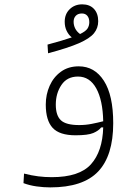

<svg xmlns="http://www.w3.org/2000/svg" viewBox="-20 -624 626 862"><path d="M205.6 217.3Q175.8 217.3 144.3 212.9Q112.8 208.5 85.4 198.2L87.9 155.3Q122.6 164.1 151.9 167.7Q181.2 171.4 212.4 171.4Q336.4 171.4 388.4 113.5Q440.4 55.7 443.4 -52.2L434.1 -51.8Q422.9 -37.1 398.9 -26.9Q375 -16.6 319.3 -16.6Q247.1 -16.6 216.3 -50Q185.5 -83.5 185.5 -154.3Q185.5 -199.7 202.9 -238.8Q220.2 -277.8 253.4 -302Q286.6 -326.2 333.5 -326.2Q404.8 -326.2 446.5 -261.2Q488.3 -196.3 488.3 -70.8Q488.3 74.7 420.7 146Q353 217.3 205.6 217.3ZM443.4 -79.6Q441.4 -174.3 412.1 -227.3Q382.8 -280.3 330.1 -280.3Q281.2 -280.3 255.9 -242.7Q230.5 -205.1 230.5 -154.3Q230.5 -105.5 253.4 -84Q276.4 -62.5 335.4 -62.5Q364.7 -62.5 391.8 -67.9Q418.9 -73.2 443.4 -79.6ZM195.8 -384.8 193.4 -423.8Q228.5 -433.1 255.4 -441.2Q282.2 -449.2 302.2 -456.1Q288.1 -467.3 279.3 -485.4Q270.5 -503.4 270.5 -526.4Q270.5 -561 293 -582.8Q315.4 -604.5 349.1 -604.5Q382.8 -604.5 401.9 -584Q420.9 -563.5 420.9 -528.8Q420.9 -498 401.9 -474.6Q382.8 -451.2 334.2 -429.9Q285.6 -408.7 195.8 -384.8ZM339.4 -471.2Q364.7 -483.4 372.8 -495.8Q380.9 -508.3 380.9 -524.4Q380.9 -542.5 372.1 -553Q363.3 -563.5 347.7 -563.5Q330.1 -563.5 320.3 -553.2Q310.5 -543 310.5 -526.4Q310.5 -510.7 317.4 -496.6Q324.2 -482.4 339.4 -471.2Z"/></svg>

Font: Cascadia Code NF ExtraLight
Style: Regular
Weight: 200
Monospace: yes
Designer: Aaron Bell
Foundry: Saja Typeworks
Version: Version 2404.023; ttfautohint (v1.8.4)